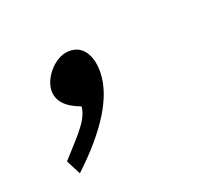

<svg xmlns="http://www.w3.org/2000/svg" viewBox="-70 -300 476 448"><g transform="rotate(-30 168.5 -76.0)"><path d="M21 15.1Q30.3 7.8 45.2 -3.7Q60.1 -15.1 78.6 -30.3H78.1Q108.9 -55.7 114.7 -79.1Q64.5 -107.9 72.3 -146.5Q74.7 -157.7 82 -168.5Q89.4 -179.2 99.4 -187.5Q109.4 -195.8 121.3 -200.9Q133.3 -206.1 144.5 -206.1Q159.2 -206.1 169.9 -200.2Q180.7 -194.3 186.8 -183.3Q192.9 -172.4 194.3 -157.5Q195.8 -142.6 191.9 -124Q173.8 -37.6 33.2 54.2Z"/></g></svg>

Font: XB Khoramshahr
Style: Italic
Weight: 400
Italic angle: -12°
Designer: Behnam
Foundry: Irmug
Version: Version 8.005 2009